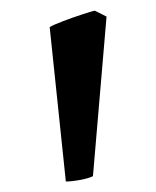

<svg xmlns="http://www.w3.org/2000/svg" viewBox="-20 -743 297 366"><path d="M157.2 -407.2Q149.9 -403.3 133.3 -400.1Q116.7 -397 105.5 -397L74.7 -691.4Q82 -695.8 100.1 -702.6Q118.2 -709.5 136 -715.3Q153.8 -721.2 160.6 -722.7L183.1 -711.4Z"/></svg>

Font: Gentium Book Plus
Style: Regular
Weight: 400
Designer: Victor Gaultney, Annie Olsen, Iska Routamaa, Becca Hirsbrunner
Foundry: SIL International
Version: Version 6.101